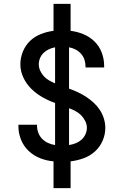

<svg xmlns="http://www.w3.org/2000/svg" viewBox="-20 -863 640 990"><path d="M256 107V-31Q221 -34 187.5 -47Q154 -60 128 -84.5Q102 -109 88.5 -142.5Q75 -176 75 -211V-220H171V-215Q171 -196 177.5 -178.5Q184 -161 197 -147.5Q210 -134 227.5 -126Q245 -118 264 -115V-332Q230 -344 198.5 -362Q167 -380 141.5 -405Q116 -430 100.5 -463Q85 -496 85 -532Q85 -565 98 -597Q111 -629 135 -652Q159 -675 191 -687.5Q223 -700 256 -704V-843H344V-704Q378 -700 410.5 -686.5Q443 -673 467.5 -649Q492 -625 504.5 -592Q517 -559 517 -524V-515H421V-520Q421 -538 415.5 -555Q410 -572 398 -585.5Q386 -599 370 -607.5Q354 -616 336 -619V-406Q359 -398 381.5 -387.5Q404 -377 424.5 -363.5Q445 -350 463 -333.5Q481 -317 494.5 -296.5Q508 -276 515.5 -252Q523 -228 523 -204Q523 -169 509 -137Q495 -105 469.5 -82Q444 -59 411 -47Q378 -35 344 -31V107ZM264 -433V-619Q247 -616 232 -609Q217 -602 205 -590.5Q193 -579 186.5 -563.5Q180 -548 180 -531Q180 -514 187.5 -498Q195 -482 206.5 -469.5Q218 -457 233 -448.5Q248 -440 264 -433ZM336 -115Q354 -118 370.5 -124.5Q387 -131 400 -142.5Q413 -154 420.5 -170.5Q428 -187 428 -204Q428 -222 419.5 -239Q411 -256 398.5 -268.5Q386 -281 369.5 -290Q353 -299 336 -305Z"/></svg>

Font: Iosevka Medium Extended
Style: Regular
Weight: 500
Width: 7
Monospace: yes
Designer: Belleve Invis
Foundry: Belleve Invis
Version: Version 32.5.0; ttfautohint (v1.8.4)